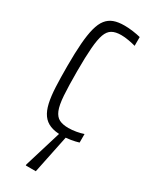

<svg xmlns="http://www.w3.org/2000/svg" viewBox="-187 -563 633 797"><g transform="rotate(30 129.5 -164.0)"><path d="M159 8Q126 8 103.5 -1Q81 -10 67 -29.5Q53 -49 46 -80Q39 -111 37 -154Q35 -197 35 -254Q35 -317 38.5 -362Q42 -407 50 -437.5Q58 -468 72 -485.5Q86 -503 106.5 -510.5Q127 -518 157 -518Q177 -518 198.5 -515Q220 -512 235 -508V-466Q221 -470 201.5 -473.5Q182 -477 165 -477Q138 -477 121.5 -467.5Q105 -458 96.5 -434.5Q88 -411 84.5 -367.5Q81 -324 81 -256Q81 -185 84 -140.5Q87 -96 96.5 -73Q106 -50 123 -41.5Q140 -33 167 -33Q185 -33 204.5 -36.5Q224 -40 238 -45V-4Q222 1 201 4.5Q180 8 159 8ZM92 190V185L154 -18H182V-13L140 190Z"/></g></svg>

Font: Saira UltraCondensed Light
Style: Regular
Weight: 300
Width: 1
Designer: Hector Gatti with collaboration of the Omnibus-Type team
Foundry: Omnibus-Type
Version: Version 1.101